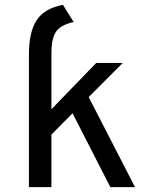

<svg xmlns="http://www.w3.org/2000/svg" viewBox="-20 -770 656 790"><path d="M99 0V-544.5Q99 -638.5 130.8 -687Q162.5 -735.5 239 -750L283 -679.5Q226 -666.5 208.8 -637Q191.5 -607.5 191.5 -551.5V-320.5L376 -511H485L345 -370.5L535.5 0H434L278.5 -304L191.5 -216V0Z"/></svg>

Font: Overpass Mono Medium
Style: Regular
Weight: 500
Monospace: yes
Designer: Delve Withrington, Dave Bailey
Foundry: Delve Fonts LLC
Version: Version 4.000